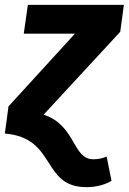

<svg xmlns="http://www.w3.org/2000/svg" viewBox="-46 -551 531 792"><path d="M-26 0C189 17 123 221 311 221C356 221 390 209 414 195L394 95C378 101 363 106 339 106C252 106 268 -34 134 -78L450 -420L465 -531H69L52 -412H263L-11 -112Z"/></svg>

Font: Fira Sans
Style: Bold Italic
Weight: 700
Italic angle: -8°
Designer: bBox Type GmbH & Carrois Corporate GbR & Edenspiekermann AG
Foundry: bBox Type GmbH & Carrois Corporate GbR & Edenspiekermann AG
Version: Version 4.301;PS 004.301;hotconv 1.0.88;makeotf.lib2.5.64775